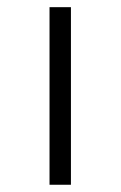

<svg xmlns="http://www.w3.org/2000/svg" viewBox="-20 -510 333 530"><path d="M175.8 -316.4V0H116.7V-490.2H175.8V-371.1Z"/></svg>

Font: LaylaRuqaa
Style: Regular
Weight: 400
Version: Version 2.0